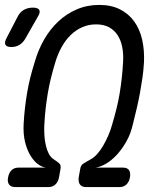

<svg xmlns="http://www.w3.org/2000/svg" viewBox="-53 -760 673 780"><path d="M143 0H8Q-9 0 -16.5 -11Q-24 -22 -20 -40Q-17 -57 -6.5 -68Q4 -79 22 -79H134Q117 -81 100 -94Q83 -107 69.5 -130Q56 -153 48.5 -184.5Q41 -216 43 -256Q45 -292 48.5 -322Q52 -352 57 -382Q62 -412 69.5 -442.5Q77 -473 88 -508Q102 -557 126 -599Q150 -641 183.5 -672.5Q217 -704 259 -722Q301 -740 350 -740Q399 -740 434.5 -722Q470 -704 492.5 -672.5Q515 -641 524.5 -599Q534 -557 532 -508Q530 -473 525.5 -442.5Q521 -412 515.5 -382Q510 -352 503 -322Q496 -292 487 -256Q478 -216 460 -184.5Q442 -153 420.5 -130Q399 -107 376 -94Q353 -81 334 -79H447Q465 -79 471.5 -68Q478 -57 475 -40Q472 -22 461 -11Q450 0 433 0H297Q279 0 271.5 -11Q264 -22 267 -41L273 -74Q275 -88 284.5 -94.5Q294 -101 316 -113Q329 -120 342 -134.5Q355 -149 366 -168Q377 -187 386.5 -208.5Q396 -230 402 -252Q413 -289 420.5 -319.5Q428 -350 433 -380Q438 -410 441.5 -441Q445 -472 447 -508Q449 -541 443.5 -569Q438 -597 424.5 -617.5Q411 -638 389.5 -649.5Q368 -661 337 -661Q307 -661 281 -649.5Q255 -638 234 -617.5Q213 -597 197.5 -569Q182 -541 172 -508Q161 -472 153.5 -441Q146 -410 141 -380Q136 -350 132.5 -319.5Q129 -289 127 -252Q126 -230 127.5 -208.5Q129 -187 133.5 -168Q138 -149 145.5 -135Q153 -121 165 -113Q182 -102 188.5 -95.5Q195 -89 193 -75L187 -41Q184 -22 172.5 -11Q161 0 143 0ZM51 -605Q41 -587 26.5 -578Q12 -569 -7 -569Q-26 -569 -31 -578.5Q-36 -588 -26 -606L18 -691Q28 -711 44 -720Q60 -729 81 -729Q101 -729 106.5 -719.5Q112 -710 100 -691Z"/></svg>

Font: Maple Mono Light
Style: Italic
Weight: 300
Italic angle: -10°
Monospace: yes
Designer: subframe7536
Version: Version 7.000